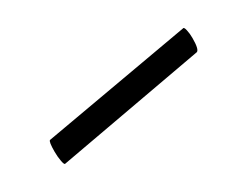

<svg xmlns="http://www.w3.org/2000/svg" viewBox="-28 -359 379 293"><g transform="rotate(-30 161.5 -212.5)"><path d="M27 -192Q27 -210 30 -211L291 -257Q293 -258 294.5 -251.5Q296 -245 296 -237Q296 -217 291 -215L32 -168Q30 -167 28.5 -175Q27 -183 27 -192Z"/></g></svg>

Font: Cormorant Infant Light
Style: Regular
Weight: 300
Designer: Christian Thalmann (Catharsis Fonts)
Version: Version 3.000